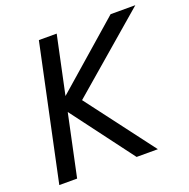

<svg xmlns="http://www.w3.org/2000/svg" viewBox="-131 -866 977 992"><g transform="rotate(-20 358.0 -370.0)"><path d="M571 0H454L169 -380L580 -739H716L250 -338L264 -406ZM127 0H29L186 -740H284Z"/></g></svg>

Font: Be Vietnam Pro Variable Thin
Style: Italic
Weight: 100
Italic angle: -12°
Designer: Lam Bao, Tony Le, Vietanh Nguyen
Foundry: Yellow Type Foundry
Version: Version 1.002